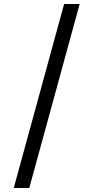

<svg xmlns="http://www.w3.org/2000/svg" viewBox="-20 -812 468 964"><path d="M302 -792H380L127 132H49Z"/></svg>

Font: Noto Sans Bengali Condensed
Style: Regular
Weight: 400
Width: 3
Designer: Jelle Bosma - Monotype Design Team
Foundry: Monotype Imaging Inc.
Version: Version 2.003